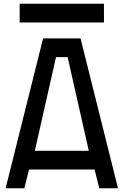

<svg xmlns="http://www.w3.org/2000/svg" viewBox="-20 -1005 660 1025"><path d="M85 -885V-985H535V-885ZM210 -800 10 0H110L135 -100H485L510 0H610L410 -800ZM279 -700H341L454 -200H166Z"/></svg>

Font: Serreria Sobria
Style: Medium
Weight: 500
Version: Version 001.000